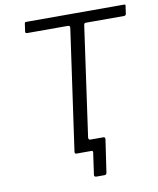

<svg xmlns="http://www.w3.org/2000/svg" viewBox="-95 -816 847 1029"><g transform="rotate(-10 329.0 -301.0)"><path d="M346 140Q332 140 334 128L351 8Q351 0 343 0H288L339 -70Q339 -61 347 -61H418Q429 -61 428 -49L402 128Q401 134 398.5 137Q396 140 389 140ZM110 -734Q111 -739 112.5 -740.5Q114 -742 119 -742H651Q657 -742 658 -739.5Q659 -737 658 -733L652 -691Q651 -687 648.5 -684.5Q646 -682 640 -682H435Q428 -682 425.5 -680Q423 -678 422 -671L329 -11Q328 -4 326 -2Q324 0 318 0H263Q256 0 254 -3Q252 -6 253 -13L346 -670Q347 -682 335 -682H113Q103 -682 104 -692Z"/></g></svg>

Font: Libre Franklin Light
Style: Italic
Weight: 300
Italic angle: -8°
Designer: Pablo Impallari, Rodrigo Fuenzalida, Nhung Nguyen
Foundry: Impallari Type
Version: Version 3.000